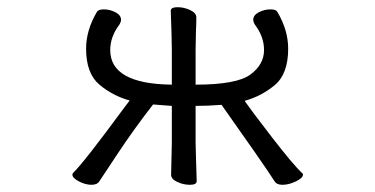

<svg xmlns="http://www.w3.org/2000/svg" viewBox="-20 -503 1040 533"><path d="M405 -213Q352 -145 305 -74Q258 -3 256 0Q250 10 234 10Q217 10 199 0.5Q181 -9 181 -18Q181 -21 183 -23Q213 -52 324 -203L340 -224Q293 -237 256 -268Q219 -299 219 -368Q219 -419 249 -470Q253 -477 268 -477Q285 -477 300.5 -469Q316 -461 316 -448Q316 -442 311 -434Q286 -401 286 -364Q286 -270 457 -268V-366L456 -415L454 -473Q454 -483 473 -483Q491 -483 508 -475Q525 -467 525 -455Q525 -434 524 -419L523 -366V-268Q637 -268 675 -296Q713 -324 713 -364Q713 -401 688 -434Q683 -442 683 -448Q683 -461 698.5 -469Q714 -477 731 -477Q746 -477 750 -470Q780 -419 780 -368Q780 -298 743 -267Q706 -236 659 -223Q677 -197 734.5 -122.5Q792 -48 818 -23Q821 -22 821 -18Q821 -9 801.5 0.5Q782 10 764 10Q748 10 742 0Q731 -18 681.5 -89Q632 -160 595 -212Q558 -209 523 -209V-106L524 -68L526 0Q526 10 507 10Q489 10 472 2Q455 -6 455 -18L457 -106V-209Q427 -211 405 -213Z"/></svg>

Font: Fusion Kai T
Style: Regular
Weight: 400
Designer: Fontworks Inc.
Version: Version 24.134;May 13, 2024